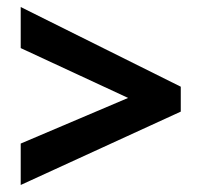

<svg xmlns="http://www.w3.org/2000/svg" viewBox="-20 -607 575 547"><path d="M39 -198V-80L495 -289V-360L39 -587V-470L345 -328Z"/></svg>

Font: Noto Sans Telugu SemiCondensed
Style: Bold
Weight: 700
Width: 4
Designer: Jelle Bosma - Monotype Design Team
Foundry: Monotype Imaging Inc.
Version: Version 2.005